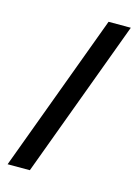

<svg xmlns="http://www.w3.org/2000/svg" viewBox="-111 -778 607 842"><g transform="rotate(15 192.5 -357.0)"><path d="M376 -716H275L9 2H110Z"/></g></svg>

Font: Noto Sans Lao UI Med
Style: Regular
Weight: 500
Designer: Monotype Design Team
Foundry: Monotype Imaging Inc.
Version: Version 2.000